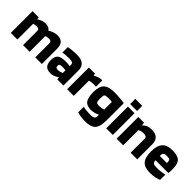

<svg xmlns="http://www.w3.org/2000/svg" viewBox="185 -1794 3085 3085"><g transform="rotate(45 1728.0 -251.5)"><path d="M193 0H43V-494H183L188 -457H191Q228 -480 262 -492Q296 -504 327 -504Q368 -504 397 -491.5Q426 -479 443 -454H447Q481 -477 523.5 -490.5Q566 -504 605 -504Q678 -504 713.5 -464Q749 -424 749 -342V0H599V-322Q599 -347 585 -358Q571 -369 541 -369Q525 -369 507 -366Q489 -363 471 -357V0H321V-322Q321 -347 307 -358Q293 -369 263 -369Q247 -369 229 -366Q211 -363 193 -357Z M953 10Q877 10 841.5 -28Q806 -66 806 -148Q806 -232 848.5 -266Q891 -300 995 -300Q1019 -300 1044.5 -297.5Q1070 -295 1089 -291V-327Q1089 -351 1068.5 -362.5Q1048 -374 1006 -374Q958 -374 920.5 -371.5Q883 -369 852 -363V-486Q889 -495 938 -499.5Q987 -504 1052 -504Q1144 -504 1191.5 -463Q1239 -422 1239 -342V0H1099L1094 -42H1091Q1060 -18 1023 -4Q986 10 953 10ZM1015 -201Q975 -201 961 -192.5Q947 -184 947 -157Q947 -132 958.5 -122.5Q970 -113 999 -113Q1021 -113 1045 -119Q1069 -125 1089 -134V-195Q1077 -198 1059 -199.5Q1041 -201 1015 -201Z M1473 0H1323V-494H1463L1468 -456H1470Q1506 -478 1543.5 -489.5Q1581 -501 1614 -501H1622V-356Q1613 -358 1602.5 -358.5Q1592 -359 1576 -359Q1547 -359 1521 -355.5Q1495 -352 1473 -345Z M1892 162Q1839 162 1790.5 155Q1742 148 1711 137V10Q1735 17 1783.5 22Q1832 27 1880 27Q1934 27 1954 11Q1974 -5 1975 -48V-72Q1935 -53 1898 -43.5Q1861 -34 1826 -34Q1731 -34 1691.5 -87.5Q1652 -141 1652 -269Q1652 -396 1708.5 -450Q1765 -504 1899 -504Q1952 -504 2021.5 -498Q2091 -492 2125 -485V-95Q2125 48 2073 105Q2021 162 1892 162ZM1899 -369Q1832 -369 1817 -354Q1802 -339 1802 -269Q1802 -206 1815 -189.5Q1828 -173 1878 -173Q1897 -173 1921.5 -177Q1946 -181 1975 -188V-363Q1960 -366 1941 -367.5Q1922 -369 1899 -369Z M2365 -548H2207V-665H2365ZM2361 0H2211V-494H2361Z M2597 0H2447V-494H2577L2583 -442H2586Q2618 -475 2655.5 -489.5Q2693 -504 2746 -504Q2830 -504 2873 -463Q2916 -422 2916 -342V0H2766V-322Q2766 -345 2747.5 -357Q2729 -369 2693 -369Q2666 -369 2641 -363Q2616 -357 2597 -346Z M3409 -146V-27Q3385 -12 3328 -1Q3271 10 3208 10Q3088 10 3035 -50.5Q2982 -111 2982 -247Q2982 -380 3038 -442Q3094 -504 3215 -504Q3333 -504 3381.5 -457.5Q3430 -411 3430 -293Q3430 -261 3429 -242Q3428 -223 3425 -198H3133Q3134 -157 3155 -141Q3176 -125 3232 -125Q3280 -125 3330 -131.5Q3380 -138 3409 -146ZM3215 -376Q3167 -376 3150 -359.5Q3133 -343 3133 -295H3294V-317Q3293 -352 3277.5 -364Q3262 -376 3215 -376Z"/></g></svg>

Font: Blinker
Style: Bold
Weight: 700
Designer: Juergen Huber
Foundry: supertype
Version: Version 1.015;PS 1.15;hotconv 1.0.88;makeotf.lib2.5.647800; 